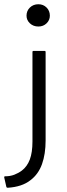

<svg xmlns="http://www.w3.org/2000/svg" viewBox="-55 -780 315 905"><path d="M-35 57Q-36 51 -31 51Q-7 51 12.5 43.5Q32 36 48 24Q73 5 85.5 -28Q98 -61 98 -113V-535Q98 -540 103 -540H155Q160 -540 160 -535V-118Q160 -54 143 -6.5Q126 41 89 69Q69 85 42 94Q15 103 -19 105Q-24 105 -25 101ZM126 -655Q102 -655 86 -670Q70 -685 70 -706Q70 -729 86 -744.5Q102 -760 126 -760Q149 -760 164.5 -744.5Q180 -729 180 -706Q180 -685 164.5 -670Q149 -655 126 -655Z"/></svg>

Font: Gowun Dodum
Style: Regular
Weight: 400
Designer: Yanghee Ryu
Foundry: Yanghee Ryu
Version: Version 2.000